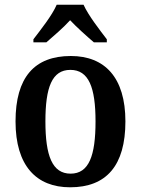

<svg xmlns="http://www.w3.org/2000/svg" viewBox="-20 -786 599 816"><path d="M122 -619V-606H177C206 -631 250 -669 278 -700C306 -670 351 -630 379 -606H434V-619C405 -657 355 -721 335 -766H221C202 -721 151 -657 122 -619ZM278 10C432 10 513 -82 513 -270C513 -457 425 -548 281 -548C126 -548 46 -457 46 -270C46 -82 134 10 278 10ZM280 -48C202 -48 173 -124 173 -270C173 -415 201 -489 279 -489C357 -489 386 -415 386 -270C386 -124 358 -48 280 -48Z"/></svg>

Font: Noto Serif Khmer SemiCondensed SemiBold
Style: Regular
Weight: 600
Width: 4
Designer: Danh Hong and the Monotype Design Team
Foundry: Monotype Imaging Inc.
Version: Version 2.004